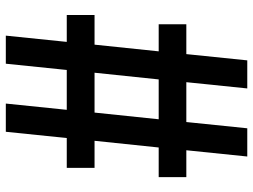

<svg xmlns="http://www.w3.org/2000/svg" viewBox="-125 -645 870 660"><g transform="rotate(90 310.0 -315.0)"><path d="M199 100 220.5 -109.5H357.5L336 100H433L454.5 -109.5H557V-205H464L487 -425.5H589V-520.5H496.5L518 -730H421L399.5 -520.5H262.5L284 -730H187.5L166 -520.5H63.5V-425.5H156.5L133.5 -205H31.5V-109.5H124L102.5 100ZM230 -205 253 -425.5H390L367 -205Z"/></g></svg>

Font: Monaspace Krypton Medium
Style: Regular
Weight: 500
Designer: Riley Cran & the Lettermatic Team
Foundry: Lettermatic
Version: Version 1.101 (Monaspace Krypton)